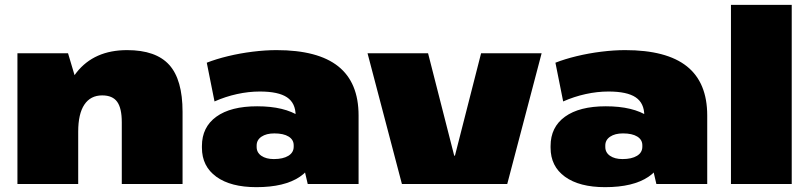

<svg xmlns="http://www.w3.org/2000/svg" viewBox="-20 -760 3342 793"><path d="M483 -255Q483 -313 464 -339.5Q445 -366 402 -366Q354 -366 328.5 -328Q303 -290 303 -216L223 -117V-192Q223 -368 296 -460.5Q369 -553 505 -553Q624 -553 679 -492Q734 -431 734 -298V0H483ZM52 -540H261L303 -399V0H52Z M1201 -214V-283Q1201 -334 1165.5 -358Q1130 -382 1053 -382Q1007 -382 959 -371.5Q911 -361 866 -341L834 -501Q872 -516 921.5 -528Q971 -540 1023.5 -546.5Q1076 -553 1122 -553Q1293 -553 1377 -486Q1461 -419 1461 -283V0H1251ZM1039 13Q933 13 873.5 -30Q814 -73 814 -150V-157Q814 -235 873.5 -278Q933 -321 1042 -321Q1155 -321 1218.5 -278.5Q1282 -236 1282 -159V-151Q1282 -73 1218.5 -30Q1155 13 1039 13ZM1111 -103Q1149 -103 1171 -116.5Q1193 -130 1193 -154V-160Q1193 -183 1172 -196Q1151 -209 1113 -209Q1080 -209 1060 -195.5Q1040 -182 1040 -159V-153Q1040 -130 1059.5 -116.5Q1079 -103 1111 -103Z M1498 -540H1748L1856 -117H1859L1967 -540H2217L2075 0H1640Z M2641 -214V-283Q2641 -334 2605.5 -358Q2570 -382 2493 -382Q2447 -382 2399 -371.5Q2351 -361 2306 -341L2274 -501Q2312 -516 2361.5 -528Q2411 -540 2463.5 -546.5Q2516 -553 2562 -553Q2733 -553 2817 -486Q2901 -419 2901 -283V0H2691ZM2479 13Q2373 13 2313.5 -30Q2254 -73 2254 -150V-157Q2254 -235 2313.5 -278Q2373 -321 2482 -321Q2595 -321 2658.5 -278.5Q2722 -236 2722 -159V-151Q2722 -73 2658.5 -30Q2595 13 2479 13ZM2551 -103Q2589 -103 2611 -116.5Q2633 -130 2633 -154V-160Q2633 -183 2612 -196Q2591 -209 2553 -209Q2520 -209 2500 -195.5Q2480 -182 2480 -159V-153Q2480 -130 2499.5 -116.5Q2519 -103 2551 -103Z M3250 -740V0H2999V-740Z"/></svg>

Font: Pathway Extreme 8pt Thin 12pt Black
Style: Regular
Weight: 900
Version: Version 1.001;gftools[0.9.26]